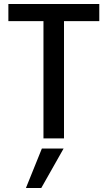

<svg xmlns="http://www.w3.org/2000/svg" viewBox="-20 -694 540 963"><path d="M478 -674V-588H301V0H198V-588H22V-674ZM110 249 190 51H299L187 249Z"/></svg>

Font: Hind Medium
Style: Regular
Weight: 500
Designer: Manushi Parikh, Satya Rajpurohit
Foundry: Indian Type Foundry
Version: Version 1.201;PS 1.0;hotconv 1.0.78;makeotf.lib2.5.61930; tt